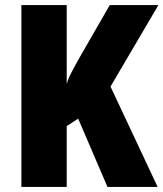

<svg xmlns="http://www.w3.org/2000/svg" viewBox="-20 -734 642 754"><path d="M599 0H402L287 -268L242 -239V0H64V-714H242V-404Q248 -426 260 -448.5Q272 -471 285 -495L411 -714H602L414 -394Z"/></svg>

Font: Noto Sans Lao Looped Condensed Black
Style: Regular
Weight: 900
Width: 3
Designer: Mark Frömberg, Ben Mitchell
Foundry: The Fontpad Ltd
Version: Version 1.002; ttfautohint (v1.8.4.7-5d5b)